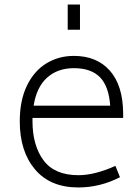

<svg xmlns="http://www.w3.org/2000/svg" viewBox="-20 -808 612 845"><path d="M67 0ZM123 -275Q123 -168 171.5 -102.5Q220 -37 325 -37Q397 -37 488 -78L508 -28Q420 17 325 17Q201 17 134 -62.5Q67 -142 67 -274Q67 -366 98.5 -431Q130 -496 184 -529Q238 -562 305 -562Q406 -562 463.5 -497Q521 -432 522 -310V-289H123ZM128 -343H465Q459 -428 420 -468Q381 -508 305 -508Q234 -508 187.5 -466.5Q141 -425 128 -343ZM278 -788H332V-677H278Z"/></svg>

Font: Biryani ExtraLight
Style: Regular
Weight: 275
Designer: Dan Reynolds and Mathieu Reguer
Foundry: Dan Reynolds and Mathieu Reguer
Version: Version 1.004; ttfautohint (v1.1) -l 5 -r 5 -G 72 -x 0 -D la